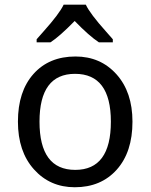

<svg xmlns="http://www.w3.org/2000/svg" viewBox="-20 -786 640 816"><path d="M297.9 9.8Q192.4 9.8 124.3 -66.2Q56.2 -142.1 56.2 -269Q56.2 -397.5 122.3 -471.7Q188.5 -545.9 300.8 -545.9Q407.2 -545.9 475.1 -470.2Q543 -394.5 543 -269Q543 -139.6 476.1 -64.9Q409.2 9.8 297.9 9.8ZM299.8 -64Q451.2 -64 451.2 -269Q451.2 -472.2 298.8 -472.2Q147.9 -472.2 147.9 -269Q147.9 -64 299.8 -64ZM459.5 -606H400.4Q358.9 -633.3 297.4 -696.8Q232.4 -630.4 194.3 -606H135.7V-619.1Q147.9 -633.3 164.6 -651.9Q232.4 -727.5 250.5 -766.1H344.7Q362.8 -727.5 430.7 -651.9L459.5 -619.1Z"/></svg>

Font: Droid Sans Mono
Style: Regular
Weight: 400
Monospace: yes
Version: Version 1.00 build 112